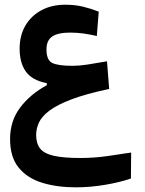

<svg xmlns="http://www.w3.org/2000/svg" viewBox="-20 -492 626 827"><path d="M306.6 314.9Q226.1 314.9 162.1 295.4Q98.1 275.9 60.8 230.5Q23.4 185.1 23.4 106.9Q23.4 28.8 66.9 -28.8Q110.4 -86.4 181.6 -125V-133.8Q118.2 -146 91.3 -183.8Q64.5 -221.7 64.5 -282.2Q64.5 -338.4 88.9 -380.9Q113.3 -423.3 157.7 -447.5Q202.1 -471.7 261.2 -471.7Q302.7 -471.7 337.2 -463.4Q371.6 -455.1 405.3 -441.9L397 -336.9Q367.2 -343.8 339.4 -347.7Q311.5 -351.6 282.7 -351.6Q229.5 -351.6 204.8 -334.7Q180.2 -317.9 180.2 -278.8Q180.2 -232.9 205.3 -220.7Q230.5 -208.5 293 -208.5Q319.8 -208.5 354.7 -213.6Q389.6 -218.8 440.9 -228L450.2 -108.9Q349.1 -87.4 287.1 -63.7Q225.1 -40 192.1 -14.9Q159.2 10.3 147.5 36.4Q135.7 62.5 135.7 89.4Q135.7 126 152.8 147.7Q169.9 169.4 211.7 179Q253.4 188.5 326.2 188.5Q383.8 188.5 439.9 180.7Q496.1 172.9 544.9 165L543.9 276.9Q497.6 293 433.1 304Q368.7 314.9 306.6 314.9Z"/></svg>

Font: Cascadia Code SemiBold
Style: Regular
Weight: 600
Monospace: yes
Designer: Aaron Bell
Foundry: Saja Typeworks
Version: Version 2404.023; ttfautohint (v1.8.4)